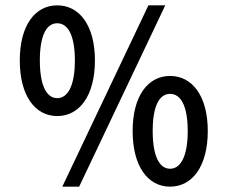

<svg xmlns="http://www.w3.org/2000/svg" viewBox="-20 -686 850 718"><path d="M194 -252C277 -252 335 -328 335 -460C335 -591 277 -666 194 -666C111 -666 54 -591 54 -460C54 -328 111 -252 194 -252ZM194 -319C156 -319 129 -362 129 -460C129 -558 156 -599 194 -599C232 -599 260 -558 260 -460C260 -362 232 -319 194 -319ZM276 12 598 -666H535L213 12ZM616 12C699 12 757 -64 757 -196C757 -327 699 -402 616 -402C533 -402 476 -327 476 -196C476 -64 533 12 616 12ZM616 -55C578 -55 551 -98 551 -196C551 -294 578 -335 616 -335C654 -335 682 -294 682 -196C682 -98 654 -55 616 -55Z"/></svg>

Font: Falling Sky
Style: Condensed
Weight: 400
Designer: Paul D. Hunt
Foundry: Adobe Systems Incorporated
Version: Version 1.02